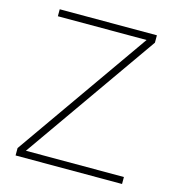

<svg xmlns="http://www.w3.org/2000/svg" viewBox="-105 -788 809 878"><g transform="rotate(15 300.0 -349.0)"><path d="M552 0H48V-35L490 -665H70V-698H530V-663L88 -33H552Z"/></g></svg>

Font: IBM Plex Mono ExtLt
Style: Regular
Weight: 200
Monospace: yes
Designer: Mike Abbink, Paul van der Laan, Pieter van Rosmalen
Foundry: Bold Monday
Version: Version 2.3